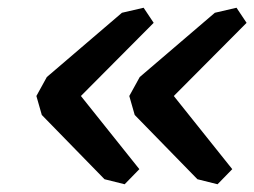

<svg xmlns="http://www.w3.org/2000/svg" viewBox="-20 -632 657 496"><path d="M580 -195 542 -156 490 -169 328 -335 314 -384 341 -433 535 -599 591 -612 617 -573 429 -384ZM340 -195 302 -156 250 -169 88 -335 74 -384 101 -433 295 -599 351 -612 377 -573 189 -384Z"/></svg>

Font: Chau Philomene One
Style: Italic
Weight: 400
Designer: Vicente Lamonaca
Foundry: TipoType
Version: Version 1.001